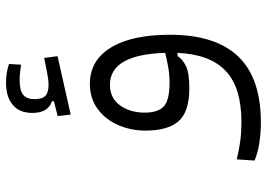

<svg xmlns="http://www.w3.org/2000/svg" viewBox="-142 -506 871 626"><g transform="rotate(-90 293.0 -192.5)"><path d="M206.5 223.1Q174.8 223.1 142.1 218.3Q109.4 213.4 83 202.6L86.9 144.5Q119.6 152.3 147.9 156Q176.3 159.7 208 159.7Q321.3 159.7 375.5 108.2Q429.7 56.6 434.1 -48.8L423.8 -48.3Q412.6 -31.7 390.6 -21Q368.7 -10.3 318.4 -10.3Q241.7 -10.3 211.2 -45.4Q180.7 -80.6 180.7 -152.8Q180.7 -201.2 199 -242.7Q217.3 -284.2 251.5 -309.3Q285.6 -334.5 333 -334.5Q409.2 -334.5 451.2 -266.4Q493.2 -198.2 493.2 -72.8Q493.2 74.2 422.9 148.7Q352.5 223.1 206.5 223.1ZM434.1 -88.9Q428.7 -269 330.1 -269Q286.6 -269 262.9 -236.1Q239.3 -203.1 239.3 -156.2Q239.3 -111.8 259.8 -93.3Q280.3 -74.7 336.4 -74.7Q362.8 -74.7 386.7 -78.9Q410.6 -83 434.1 -88.9ZM232.9 -397 228 -439.5 276.4 -451.7V-458Q238.3 -470.7 238.3 -522Q238.3 -564 264.6 -585.9Q291 -607.9 336.4 -607.9Q369.6 -607.9 397.9 -598.1L395.5 -558.6Q383.3 -560.5 371.1 -562Q358.9 -563.5 345.7 -563.5Q311 -563.5 297.1 -551.5Q283.2 -539.6 283.2 -515.6Q283.2 -489.7 294.2 -479.5Q305.2 -469.2 330.1 -469.2Q346.2 -469.2 370.6 -474.1Q395 -479 417.5 -483.4L423.3 -439.9Z"/></g></svg>

Font: CaskaydiaMono NF Light
Style: Regular
Weight: 300
Designer: Aaron Bell
Foundry: Saja Typeworks
Version: Version 2111.001; ttfautohint (v1.8.4);Nerd Fonts 3.1.1